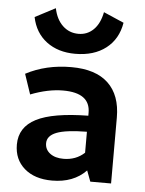

<svg xmlns="http://www.w3.org/2000/svg" viewBox="-54 -793 639 847"><g transform="rotate(5 265.5 -370.0)"><path d="M261 -556Q185 -556 134 -594.5Q83 -633 69 -702L159 -749Q169 -700 198 -672.5Q227 -645 268 -645Q307 -645 334.5 -672Q362 -699 372 -750L462 -711Q450 -638 397 -597Q344 -556 261 -556ZM208 10Q131 10 85.5 -29.5Q40 -69 40 -135Q40 -212 113 -249.5Q186 -287 343 -289V-302Q343 -390 223 -390Q156 -390 79 -360L49 -449Q138 -496 250 -496Q358 -496 413.5 -443.5Q469 -391 469 -292V0H377L359 -48Q303 10 208 10ZM168 -152Q168 -124 190.5 -107Q213 -90 250 -90Q305 -90 343 -125V-218Q250 -217 209 -201Q168 -185 168 -152Z"/></g></svg>

Font: Cantarell
Style: Bold
Weight: 700
Designer: Dave Crossland, Nikolaus Waxweiler, Florian Fecher, Jacques Le Bailly, Eben Sorkin, Alexei Vanyashin, Alexios Zavras, Em
Version: Version 0.303